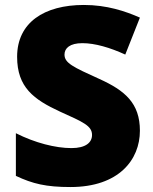

<svg xmlns="http://www.w3.org/2000/svg" viewBox="-20 -744 617 774"><path d="M544 -217C544 -328 484 -379 380 -426C274 -474 240 -490 240 -524C240 -550 262 -570 312 -570C363 -570 424 -552 485 -524L544 -673C485 -699 411 -724 318 -724C158 -724 49 -653 49 -515C49 -392 116 -343 222 -294C315 -252 351 -237 351 -200C351 -169 325 -147 268 -147C204 -147 121 -168 44 -207V-35C112 -3 166 10 264 10C459 10 544 -100 544 -217Z"/></svg>

Font: Noto Sans Malayalam Black
Style: Regular
Weight: 900
Designer: Jelle Bosma - Monotype Design Team
Foundry: Monotype Imaging Inc.
Version: Version 2.104